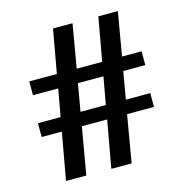

<svg xmlns="http://www.w3.org/2000/svg" viewBox="-106 -820 883 919"><g transform="rotate(-15 335.0 -360.5)"><path d="M108.9 0 150.9 -233.4H50.8V-301.8H163.1L187.5 -437.5H62.5V-505.9H199.2L237.8 -721.2H334.5L297.4 -505.9H423.8L462.4 -721.2H559.1L522 -505.9H619.1V-437.5H509.8L486.3 -301.8H607.4V-233.4H474.1L434.1 0H333.5L375.5 -233.4H250L209.5 0ZM261.7 -301.8H387.2L411.6 -437.5H285.2Z"/></g></svg>

Font: Monda
Style: Bold
Weight: 700
Designer: Vernon Adams
Foundry: Vernon Adams
Version: Version 2.100; ttfautohint (v1.8.3)